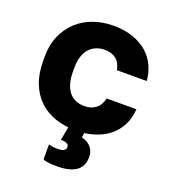

<svg xmlns="http://www.w3.org/2000/svg" viewBox="-138 -644 850 958"><g transform="rotate(20 287.5 -165.0)"><path d="M300 13Q241 13 191.5 -4Q142 -21 106 -55Q70 -89 50 -140Q30 -191 30 -260V-280Q30 -343 51.5 -392Q73 -441 109.5 -474.5Q146 -508 195.5 -525.5Q245 -543 300 -543Q360 -543 405.5 -527Q451 -511 482 -483.5Q513 -456 530 -419Q547 -382 550 -340H392Q388 -358 381 -372Q374 -386 362.5 -395.5Q351 -405 336 -410Q321 -415 300 -415Q276 -415 255.5 -406.5Q235 -398 220 -381.5Q205 -365 196.5 -339.5Q188 -314 188 -280V-260Q188 -223 196 -196Q204 -169 218.5 -151Q233 -133 254 -124.5Q275 -116 300 -116Q335 -116 359.5 -134.5Q384 -153 392 -190H550Q547 -143 528 -105.5Q509 -68 476.5 -41.5Q444 -15 399.5 -1Q355 13 300 13ZM275 213Q256 213 242 212Q228 211 219 209Q214 208 209 207Q204 206 200 204V124L214 127Q221 129 230 129.5Q239 130 250 130Q273 130 282 122.5Q291 115 291 107Q291 103 290 98.5Q289 94 284.5 90.5Q280 87 271.5 84.5Q263 82 248 82L265 -10H349L342 35Q360 39 373 47Q386 55 394.5 66Q403 77 406.5 89.5Q410 102 410 115Q410 138 402.5 156Q395 174 379 186.5Q363 199 337 206Q311 213 275 213Z"/></g></svg>

Font: Golos Text VF
Style: Regular
Weight: 400
Designer: A.Korolkova, Vitaly Kuzmin
Foundry: ParaType Ltd
Version: Version 2.003